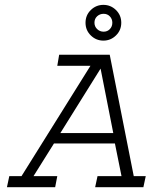

<svg xmlns="http://www.w3.org/2000/svg" viewBox="-20 -777 626 797"><path d="M225.6 -549.8H435.5L535.2 -45.9H585L575.2 0H375L384.8 -45.9H484.4L457 -181.6H204.1L119.1 -45.9H217.8L209 0H8.8L18.6 -45.9H69.3L355.5 -503.9H217.8ZM450.2 -224.6 397.5 -492.2 230.5 -224.6ZM356.9 -735.4Q378.9 -756.8 409.2 -756.8Q439.5 -756.8 461.4 -735.4Q483.4 -713.9 483.4 -682.6Q483.4 -651.4 461.4 -629.9Q439.5 -608.4 409.2 -608.4Q378.9 -608.4 356.9 -629.9Q335 -651.4 335 -682.6Q335 -713.9 356.9 -735.4ZM372.1 -682.6Q372.1 -667 383.3 -656.2Q394.5 -645.5 410.2 -645.5Q425.8 -645.5 436 -656.2Q446.3 -667 446.3 -682.6Q446.3 -698.2 436 -709Q425.8 -719.7 410.2 -719.7Q394.5 -719.7 383.3 -709.5Q372.1 -699.2 372.1 -682.6Z"/></svg>

Font: Thabit-Oblique
Style: Oblique
Weight: 500
Designer: Regenerated by Nadim Shaikli
Foundry: MAK Alagha
Version: 0.01